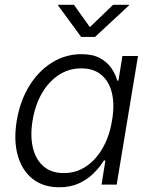

<svg xmlns="http://www.w3.org/2000/svg" viewBox="-20 -774 633 805"><path d="M228.5 11.2Q161.6 11.2 116.9 -23.9Q72.3 -59.1 54.4 -122.3Q36.6 -185.5 50.3 -268.6Q64.5 -352.1 103.3 -414.6Q142.1 -477.1 198.5 -512Q254.9 -546.9 321.3 -546.9Q368.7 -546.9 399.2 -530.3Q429.7 -513.7 447 -488.3Q464.4 -462.9 471.7 -436H476.6L493.2 -539.1H558.6L469.2 0H405.8L421.9 -101.1H415.5Q398.9 -73.7 373 -47.9Q347.2 -22 311.3 -5.4Q275.4 11.2 228.5 11.2ZM247.6 -48.3Q299.8 -48.3 341.6 -76.7Q383.3 -105 411.4 -154.8Q439.5 -204.6 449.7 -269Q460.9 -334 449.5 -383.1Q438 -432.1 405.5 -459.7Q373 -487.3 320.8 -487.3Q267.6 -487.3 225.3 -459Q183.1 -430.7 155 -381.6Q127 -332.5 116.7 -269Q106 -205.6 117.7 -155.5Q129.4 -105.5 162.1 -76.9Q194.8 -48.3 247.6 -48.3ZM290 -753.9 356.9 -660.2 454.1 -753.9H521L520.5 -751L378.4 -619.1H320.3L223.6 -751L224.1 -753.9Z"/></svg>

Font: Inter 18pt Light
Style: Italic
Weight: 300
Italic angle: -9.3988°
Designer: Rasmus Andersson
Foundry: rsms
Version: Version 4.001;git-66647c0bb